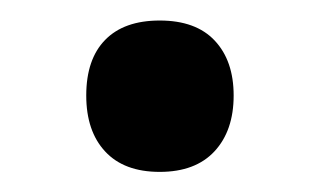

<svg xmlns="http://www.w3.org/2000/svg" viewBox="-20 -447 315 189"><path d="M64.9 -353Q64.9 -388.7 83.5 -407.7Q102.1 -426.8 137.2 -426.8Q172.9 -426.8 191.4 -407Q210 -387.2 210 -353Q210 -318.4 191.2 -298.1Q172.4 -277.8 137.2 -277.8Q102.1 -277.8 83.5 -297.9Q64.9 -317.9 64.9 -353Z"/></svg>

Font: TypoPRO Open Sans
Style: Regular
Weight: 600
Foundry: Ascender Corporation
Version: Version 1.10